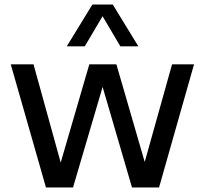

<svg xmlns="http://www.w3.org/2000/svg" viewBox="-20 -828 904 848"><path d="M183 0 27.5 -544H128L252 -96H244L374.5 -544H494L624 -96H614.5L740 -544H837L682.5 0H563L429 -458.5H437.5L302.5 0ZM275 -623.5 388 -808H478L591 -623.5H511.5L423.5 -772.5H442.5L354.5 -623.5Z"/></svg>

Font: Encode Sans Condensed Thin Medium
Style: Regular
Weight: 500
Version: Version 3.002